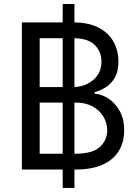

<svg xmlns="http://www.w3.org/2000/svg" viewBox="-20 -838 691 949"><path d="M289.8 90.9V0H88.1V-727.3H289.8V-818.2H348V-727.3Q421.9 -726.2 470.2 -699.9Q518.5 -673.7 541.9 -630.1Q565.3 -586.6 565.3 -534.1Q565.3 -487.2 548.8 -456.7Q532.3 -426.1 505.5 -408.4Q478.7 -390.6 447.4 -382.1V-375Q480.8 -372.9 514.6 -351.6Q548.3 -330.3 571 -290.5Q593.8 -250.7 593.8 -193.2Q593.8 -138.5 568.9 -94.8Q544 -51.1 490.4 -25.6Q436.8 0 350.9 0H348V90.9ZM348 -331V-78.1H350.9Q437.1 -78.1 473.5 -111.7Q509.9 -145.2 509.9 -193.2Q509.9 -230.1 491.1 -261.5Q472.3 -293 437.5 -312Q402.7 -331 355.1 -331ZM176.1 -78.1H289.8V-331H176.1ZM176.1 -407.7H289.8V-649.1H176.1ZM348 -649.1V-408Q404.5 -410.5 443 -444.6Q481.5 -478.7 481.5 -534.1Q481.5 -581 449.6 -614.3Q417.6 -647.7 348 -649.1Z"/></svg>

Font: Inter Alia
Style: Regular
Weight: 400
Designer: Rasmus Andersson (Latin, Greek, Cyrillic etc.) and Evan from Shavian.info (Shavian, old style figures)
Foundry: Shavian.info
Version: Version 0.001;git-37ab20767